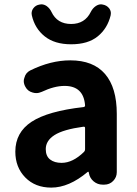

<svg xmlns="http://www.w3.org/2000/svg" viewBox="-20 -853 631 887"><path d="M216.8 13.7Q142.6 13.7 96.7 -33.2Q50.8 -80.1 50.8 -152.3Q50.8 -241.2 126 -290.5Q201.2 -339.8 366.2 -358.4Q373 -359.4 373 -366.2Q366.2 -456.1 278.3 -456.1Q230.5 -456.1 172.9 -428.7Q160.2 -422.9 147.5 -422.9Q138.7 -422.9 129.9 -425.8Q108.4 -431.6 97.7 -451.2Q89.8 -464.8 89.8 -478.5Q89.8 -486.3 92.8 -494.1Q98.6 -516.6 119.1 -527.3Q213.9 -574.2 304.7 -574.2Q411.1 -574.2 465.3 -511.2Q519.5 -448.2 519.5 -327.1V-57.6Q519.5 -34.2 502.9 -17.1Q486.3 0 461.9 0H454.1Q430.7 0 412.6 -15.1Q394.5 -30.3 390.6 -53.7L389.6 -58.6Q388.7 -59.6 387.2 -59.6Q385.7 -59.6 384.8 -58.6Q298.8 13.7 216.8 13.7ZM264.6 -100.6Q316.4 -100.6 368.2 -151.4Q373 -156.2 373 -163.1V-261.7Q373 -268.6 365.2 -267.6Q272.5 -254.9 231.9 -229Q191.4 -203.1 191.4 -164.1Q191.4 -131.8 211.4 -116.2Q231.4 -100.6 264.6 -100.6ZM308.6 -648.4Q232.4 -648.4 186.5 -685.1Q140.6 -721.7 127 -782.2Q126 -787.1 126 -791Q126 -803.7 133.8 -814.5Q144.5 -829.1 163.1 -832Q167 -833 170.9 -833Q183.6 -833 195.3 -825.2Q210 -814.5 217.8 -797.9Q244.1 -742.2 308.6 -742.2Q372.1 -742.2 399.4 -797.9Q408.2 -815.4 422.9 -825.2Q434.6 -833 447.3 -833Q451.2 -833 454.1 -832Q472.7 -829.1 484.4 -814.5Q492.2 -803.7 492.2 -792Q492.2 -787.1 491.2 -782.2Q476.6 -721.7 431.6 -685.1Q386.7 -648.4 308.6 -648.4Z"/></svg>

Font: Gen Jyuu Gothic P Bold
Style: Bold
Weight: 700
Designer: [Source Han Sans]
Ryoko NISHIZUKA  (kana & ideographs); Paul D. Hunt (Latin, Greek & Cyrillic); Wenlong ZHANG  (bopomofo
Version: Version 1.002.20150607